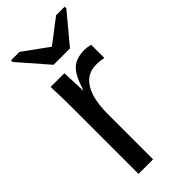

<svg xmlns="http://www.w3.org/2000/svg" viewBox="-234 -774 820 820"><g transform="rotate(-45 175.5 -364.0)"><path d="M157 0H69V-405Q69 -460 66 -528H149Q153 -448 153 -420H155Q176 -488 203 -513Q230 -538 281 -538Q296 -538 316 -533V-453Q298 -458 270 -458Q215 -458 186 -410.5Q157 -363 157 -275ZM351 -718 241 -586H142L27 -718V-728H78L191 -646H192L299 -728H351Z"/></g></svg>

Font: Libra Sans
Style: Regular
Weight: 400
Foundry: Context Ltd
Version: Version 1.002